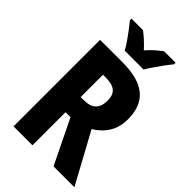

<svg xmlns="http://www.w3.org/2000/svg" viewBox="-274 -1026 1120 1120"><g transform="rotate(45 286.5 -465.5)"><path d="M256 -714Q387 -714 450.5 -661.5Q514 -609 514 -502Q514 -436 484.5 -388.5Q455 -341 404 -311L573 0H401L268 -273H227V0H71V-714ZM250 -582H227V-398H252Q305 -398 329 -422.5Q353 -447 353 -495Q353 -541 328 -561.5Q303 -582 250 -582ZM217 -771Q207 -791 188 -818.5Q169 -846 148.5 -873Q128 -900 113 -918V-931H208Q227 -917 249.5 -896.5Q272 -876 295 -851Q317 -877 339.5 -896.5Q362 -916 382 -931H477V-918Q461 -899 441.5 -872.5Q422 -846 403.5 -819Q385 -792 373 -771Z"/></g></svg>

Font: Noto Sans Tamil Condensed ExtraBold
Style: Regular
Weight: 800
Width: 3
Designer: Jelle Bosma - Monotype Design Team
Foundry: Monotype Imaging Inc.
Version: Version 2.004; ttfautohint (v1.8.4.7-5d5b)